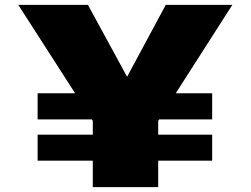

<svg xmlns="http://www.w3.org/2000/svg" viewBox="-20 -770 1031 790"><path d="M341.8 -750 502.9 -454.1 662.1 -750H936L703.1 -386.2H853V-278.8H634.8L630.9 -272.9V-215.8H853V-108.9H630.9V0H361.8V-108.9H134.8V-215.8H361.8V-272.9L357.9 -278.8H134.8V-386.2H289.1L55.2 -750Z"/></svg>

Font: Mattone
Style: Bold
Weight: 700
Width: 6
Designer: Nunzio Mazzaferro
Foundry: Collletttivo
Version: Version 2.000;Glyphs 3.2 (3217)